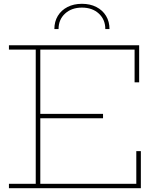

<svg xmlns="http://www.w3.org/2000/svg" viewBox="-20 -990 819 1010"><path d="M522 -391V-368H181V-391ZM697 -195H721V0H27V-23H168V-729H27V-752H712V-557H688V-729H192V-23H697ZM556 -837Q556 -876.5 537.8 -906.5Q519.5 -936.5 486.8 -953.2Q454 -970 411 -970Q368 -970 335.2 -953.2Q302.5 -936.5 284.2 -906.5Q266 -876.5 266 -837H288Q288 -887 322.2 -918.5Q356.5 -950 411 -950Q466 -950 500 -918.5Q534 -887 534 -837Z"/></svg>

Font: Hepta Slab ExtraLight
Style: Regular
Weight: 200
Designer: Michael LaGattuta
Foundry: Michael LaGattuta
Version: Version 1.100